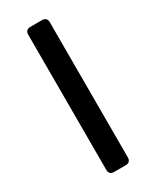

<svg xmlns="http://www.w3.org/2000/svg" viewBox="-190 -787 683 840"><g transform="rotate(-30 151.0 -366.5)"><path d="M182 0H121Q110 0 103.5 -6.5Q97 -13 97 -24V-709Q97 -720 103.5 -726.5Q110 -733 121 -733H182Q193 -733 199.5 -726.5Q206 -720 206 -709V-24Q206 -13 199.5 -6.5Q193 0 182 0Z"/></g></svg>

Font: Shippori Gothic B2 Bold
Style: Regular
Weight: 700
Designer: FONTDASU
Foundry: FONTDASU / Google Inc. / but / Adobe
Version: Version 1.130